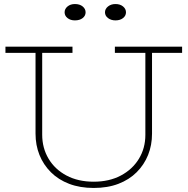

<svg xmlns="http://www.w3.org/2000/svg" viewBox="-20 -917 929 951"><path d="M444 14Q376 14 322.5 -6.5Q269 -27 232 -64Q195 -101 175.5 -149.5Q156 -198 156 -255V-669H189V-250Q189 -184 220.5 -131Q252 -78 309.5 -47.5Q367 -17 444 -17Q521 -17 578.5 -47.5Q636 -78 668 -130.5Q700 -183 700 -249V-669H733V-255Q733 -198 713.5 -149.5Q694 -101 657 -64Q620 -27 566.5 -6.5Q513 14 444 14ZM7 -655V-686H339V-655ZM549 -655V-686H882V-655ZM552 -816Q530 -816 515 -827.5Q500 -839 500 -856Q500 -873 515 -885Q530 -897 552 -897Q575 -897 589.5 -885Q604 -873 604 -856Q604 -839 589.5 -827.5Q575 -816 552 -816ZM351 -816Q329 -816 314.5 -827.5Q300 -839 300 -856Q300 -873 314.5 -885Q329 -897 351 -897Q375 -897 389.5 -885Q404 -873 404 -856Q404 -839 389.5 -827.5Q375 -816 351 -816Z"/></svg>

Font: BioRhyme ExtraLight
Style: Regular
Weight: 250
Designer: Aoife Mooney
Foundry: Aoife Mooney Type
Version: Version 1.600;gftools[0.9.33]